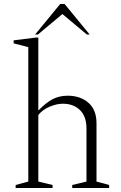

<svg xmlns="http://www.w3.org/2000/svg" viewBox="-20 -937 602 957"><path d="M58 0V-15L121 -32V-702L48 -721V-736L161 -750H171V-388H173Q210 -426 243 -443Q276 -460 317 -460Q380 -460 420.5 -425Q461 -390 461 -323V-32L524 -15V0H340V-15L411 -32V-296Q411 -357 378.5 -388.5Q346 -420 293 -420Q263 -420 228 -405.5Q193 -391 171 -364V-32L242 -15V0ZM155 -765 280 -917H302L427 -765H413L291 -867L169 -765Z"/></svg>

Font: Spectral ExtraLight
Style: Regular
Weight: 275
Designer: Jean-Baptiste Levee
Foundry: Production Type
Version: Version 2.001